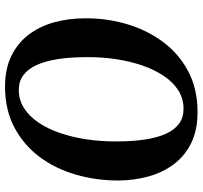

<svg xmlns="http://www.w3.org/2000/svg" viewBox="-41 -752 803 761"><g transform="rotate(90 360.5 -371.5)"><path d="M323.5 10Q252.5 10 201.2 -15.2Q150 -40.5 117 -84.2Q84 -128 68.2 -185.5Q52.5 -243 52.5 -307.5Q52 -394 75.8 -473.8Q99.5 -553.5 146.5 -616.5Q193.5 -679.5 263 -716.2Q332.5 -753 424 -753Q495.5 -753 547 -727.8Q598.5 -702.5 631.2 -658.5Q664 -614.5 679.5 -558Q695 -501.5 695.5 -439Q695.5 -351.5 672.2 -270.8Q649 -190 602 -127Q555 -64 485.2 -27Q415.5 10 323.5 10ZM336 -44.5Q376 -44.5 408.2 -65Q440.5 -85.5 465.5 -122.2Q490.5 -159 507.2 -208Q524 -257 532.5 -314.2Q541 -371.5 540.5 -433Q540.5 -495.5 533 -544.8Q525.5 -594 510 -628Q494.5 -662 470 -679.8Q445.5 -697.5 411 -697.5Q371.5 -697.5 339 -677.2Q306.5 -657 281.8 -620.5Q257 -584 240 -535.2Q223 -486.5 214.5 -430Q206 -373.5 206.5 -313Q206.5 -249.5 214.2 -199.5Q222 -149.5 237.8 -115Q253.5 -80.5 278 -62.5Q302.5 -44.5 336 -44.5Z"/></g></svg>

Font: Merriweather 28pt
Style: Bold Italic
Weight: 700
Italic angle: -7.8°
Version: Version 2.101